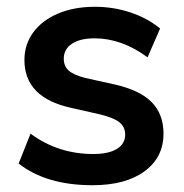

<svg xmlns="http://www.w3.org/2000/svg" viewBox="-20 -538 541 566"><path d="M35 -56 70 -144Q151 -84 255 -84Q300 -84 324.5 -99Q349 -114 349 -141Q349 -164 332 -177.5Q315 -191 274 -201L190 -220Q52 -250 52 -361Q52 -407 78 -442.5Q104 -478 151 -498Q198 -518 260 -518Q314 -518 364 -501.5Q414 -485 452 -454L415 -369Q339 -425 259 -425Q216 -425 192 -409Q168 -393 168 -365Q168 -343 182.5 -330Q197 -317 232 -308L318 -289Q393 -272 427.5 -236.5Q462 -201 462 -144Q462 -74 406 -33Q350 8 253 8Q116 8 35 -56Z"/></svg>

Font: Muli-Bold
Style: Bold
Weight: 700
Version: Version 2.000